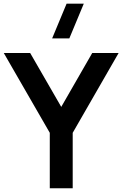

<svg xmlns="http://www.w3.org/2000/svg" viewBox="-20 -1002 652 1022"><path d="M245 0H367V-295L611.5 -720H471L306 -433L140.5 -720H0L245 -295ZM257.5 -797.5H349L426 -982.5H334.5Z"/></svg>

Font: Manrope
Style: Bold
Weight: 700
Designer: Mikhail Sharanda
Foundry: Mikhail Sharanda
Version: Version 4.505;FEAKit 1.0